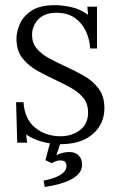

<svg xmlns="http://www.w3.org/2000/svg" viewBox="-20 -558 466 759"><path d="M336.6 -366.3Q334.4 -402.6 319.4 -434.9Q304.4 -467.2 275.6 -487.3Q246.8 -507.5 202.8 -507.5Q156.2 -507.5 131.5 -481.5Q106.7 -455.4 106.7 -419.9Q106.7 -388.3 124.7 -366.7Q142.6 -345.1 171.4 -329.1Q200.2 -313.2 232.9 -298.1Q271.4 -280.9 308 -260.5Q344.7 -240.2 368.7 -209.4Q392.7 -178.6 392.7 -130.5Q392.7 -68.2 346.9 -28.1Q301.1 12.1 217.1 12.1Q183.4 12.1 147.2 2.4Q111.1 -7.3 83.2 -26.4L87.3 5.9H48L43.6 -154H73Q77 -87.6 118.6 -53.5Q160.2 -19.4 220 -19.4Q264 -19.4 296.1 -43.6Q328.2 -67.8 328.2 -113.3Q328.2 -147.4 310.2 -170Q292.3 -192.5 263.7 -208.8Q235.1 -225.2 202.8 -240.2Q165 -257.8 128.7 -277.8Q92.4 -297.8 68.8 -327.8Q45.1 -357.9 45.1 -405.6Q45.1 -431.2 57.9 -462Q70.8 -492.8 103.8 -515.2Q136.8 -537.6 197.7 -537.6Q226.3 -537.6 261.6 -529.9Q297 -522.2 328.2 -499.4L325.3 -531.7H363.4V-366.3ZM156.9 181.2 152.5 156.2Q178.2 151.1 198.6 143.2Q218.9 135.3 230.8 124.1Q242.8 112.9 242.8 98.3Q242.8 83.2 232.7 78.8Q222.6 74.4 209 77.2Q195.5 79.9 184.8 87.3L159.5 75.2L181.2 -5.9H223.3L202.8 55.7Q213.4 49.5 227.4 46.2Q241.3 42.9 254.1 42.9Q277.2 42.9 290.8 56.3Q304.4 69.7 304.4 92.4Q304.4 115.1 289 130.9Q273.6 146.7 249.9 156.8Q226.3 166.9 201.3 172.5Q176.4 178.2 156.9 181.2Z"/></svg>

Font: Parastoo
Style: Regular
Weight: 400
Foundry: Saber Rastikerdar (saber.rastikerdar@gmail.com)
Version: Version 3.000